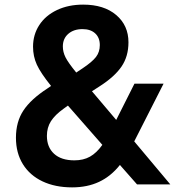

<svg xmlns="http://www.w3.org/2000/svg" viewBox="-20 -798 766 831"><path d="M49 -202Q49 -271 81.5 -320Q114 -369 185 -415L201 -426Q156 -482 139.5 -518Q123 -554 123 -596Q123 -648 150 -689.5Q177 -731 226.5 -754.5Q276 -778 340 -778Q430 -778 483 -733Q536 -688 536 -615Q536 -554 506 -510Q476 -466 412 -425L378 -403L483 -279L562 -436H688L561 -186L717 0H573L499 -84Q460 -35 409 -11Q358 13 292 13Q219 13 164 -13Q109 -39 79 -87.5Q49 -136 49 -202ZM302 -104Q341 -104 369.5 -120Q398 -136 423 -171L274 -341L256 -328Q218 -301 200.5 -273.5Q183 -246 183 -210Q183 -161 214 -132.5Q245 -104 302 -104ZM310 -484 337 -502Q379 -530 395.5 -551.5Q412 -573 412 -603Q412 -635 392 -653.5Q372 -672 337 -672Q299 -672 275.5 -651.5Q252 -631 252 -597Q252 -573 263.5 -550Q275 -527 310 -484Z"/></svg>

Font: Application Semibold
Style: Regular
Weight: 600
Designer: Wei Huang
Foundry: Wei Huang
Version: Version 0.012